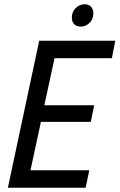

<svg xmlns="http://www.w3.org/2000/svg" viewBox="-20 -881 561 901"><path d="M17 0 164 -690H521L505 -608H236L188 -387H422L406 -309H172L123 -82H399L382 0ZM317 -797Q317 -826 335.5 -843.5Q354 -861 377 -861Q397 -861 407.5 -849Q418 -837 418 -819Q418 -790 399.5 -773Q381 -756 359 -756Q339 -756 328 -768Q317 -780 317 -797Z"/></svg>

Font: Radio Canada Condensed
Style: Italic
Weight: 400
Width: 3
Italic angle: -12°
Designer: Charles Daoud, Etienne Aubert Bonn, Alexandre Saumier Demers, Jacques Le Bailly
Foundry: Radio-Canada
Version: Version 2.104; ttfautohint (v1.8.4.7-5d5b);gftools[0.9.28.de